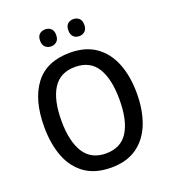

<svg xmlns="http://www.w3.org/2000/svg" viewBox="-161 -1119 1027 1155"><g transform="rotate(-20 352.0 -542.0)"><path d="M649 -451Q649 -342 616.5 -259Q584 -176 518.5 -129.5Q453 -83 353 -83Q251 -83 185 -130Q119 -177 87.5 -260Q56 -343 56 -452Q56 -623 129.5 -720.5Q203 -818 353 -818Q453 -818 518.5 -771.5Q584 -725 616.5 -642.5Q649 -560 649 -451ZM166 -451Q166 -319 211.5 -246.5Q257 -174 352 -174Q448 -174 493 -246Q538 -318 538 -451Q538 -583 493.5 -655Q449 -727 353 -727Q257 -727 211.5 -655Q166 -583 166 -451ZM210 -947Q210 -975 225 -988Q240 -1001 262 -1001Q283 -1001 298 -988Q313 -975 313 -947Q313 -919 298 -905.5Q283 -892 262 -892Q240 -892 225 -905.5Q210 -919 210 -947ZM391 -947Q391 -975 405.5 -988Q420 -1001 442 -1001Q463 -1001 478 -988Q493 -975 493 -947Q493 -919 478 -905.5Q463 -892 442 -892Q420 -892 405.5 -905.5Q391 -919 391 -947Z"/></g></svg>

Font: Noto Sans Telugu UI SemiCondensed Medium
Style: Regular
Weight: 500
Width: 4
Designer: Jelle Bosma - Monotype Design Team
Foundry: Monotype Imaging Inc.
Version: Version 2.005; ttfautohint (v1.8.4.7-5d5b)